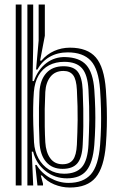

<svg xmlns="http://www.w3.org/2000/svg" viewBox="-20 -820 531 849"><path d="M49.6 0V-800H75.3V0ZM101.1 0V-800H126.8V-620L123.9 -461.6H129.7Q148.5 -513.5 185.2 -541.2Q222 -568.9 268.5 -567.6Q331.6 -566.1 361.6 -532.5Q391.5 -499 397 -423.6Q400.1 -378.8 401.1 -338.9Q402.1 -299.1 401.1 -260.2Q400.2 -221.3 397 -179.2Q390.6 -100.6 362.6 -66Q334.6 -31.4 276.1 -31.4Q221.6 -31.4 180.5 -64.3Q139.5 -97.2 126.3 -149.4L120.5 -149.2L126.8 0ZM263.2 -51.8Q316.9 -51.8 342.3 -81.3Q367.7 -110.8 371.3 -181Q373.9 -234.4 374.6 -289.7Q375.4 -345.1 371.2 -423Q367.7 -489.3 342.8 -517.9Q317.9 -546.6 264.2 -546.6Q226 -546.6 197 -531.4Q168.1 -516.2 150.7 -486.6Q133.3 -457 129.7 -413.6Q127.3 -382.3 126.7 -345.6Q126.1 -308.9 127.2 -269.5Q128.2 -230.2 130.4 -190.8Q132.8 -151.1 150.1 -119.7Q167.4 -88.2 196.6 -70Q225.7 -51.8 263.2 -51.8ZM256.5 -73.3Q210.5 -73.3 184 -104Q157.5 -134.6 154.7 -190.5Q153 -227.8 152.3 -266.8Q151.7 -305.7 152.3 -343.3Q152.9 -380.8 154.5 -413.8Q157.5 -466.5 184.7 -496.8Q212 -527.1 260.8 -527.1Q305.9 -527.1 324.6 -501.8Q343.2 -476.5 345.6 -423.3Q347.4 -377.3 348.2 -338.5Q348.9 -299.6 348.4 -261.7Q347.9 -223.8 345.7 -180.3Q343 -122.5 322.1 -97.9Q301.2 -73.3 256.5 -73.3ZM256.5 -93.7Q288.2 -93.7 302.9 -113.7Q317.7 -133.7 320 -180.3Q322.5 -232.8 323.3 -289Q324 -345.2 320 -422.7Q317.7 -468.7 303.5 -487.5Q289.2 -506.3 260.7 -506.3Q223.6 -506.3 203.2 -480.8Q182.8 -455.4 180.3 -413.7Q178.5 -378.5 177.8 -339Q177.2 -299.4 177.9 -261.1Q178.5 -222.8 180.3 -191.1Q183.1 -146.2 202.4 -120Q221.6 -93.7 256.5 -93.7ZM288.6 9.2Q253.1 9.2 219.7 -4.6Q186.3 -18.5 165.6 -44H160.4L170.1 -8.3L170.2 0H145.6L135.8 -90.6H141.7Q162.9 -54.8 202 -33Q241.1 -11.2 282.8 -11.2Q348 -11.2 381.7 -49Q415.4 -86.8 422.7 -180.3Q425.7 -219.5 426.7 -258.7Q427.6 -297.9 426.6 -338.9Q425.6 -380 422.5 -424.1Q415.9 -514.2 381.7 -551.3Q347.4 -588.4 279.4 -588.4Q234.6 -588.4 199.8 -568.6Q165.1 -548.8 145.6 -512.6H139.5L150.9 -640.3V-800H178.3V-662L157.3 -552H163.4Q186.9 -580.1 219.6 -594.7Q252.3 -609.2 289.5 -609.2Q366.5 -609.2 403.6 -566.3Q440.7 -523.5 448.2 -423.3Q451.2 -379.8 452.2 -339.9Q453.2 -300 452.3 -260.7Q451.4 -221.5 448.2 -179.7Q440 -79.3 403 -35.1Q366.1 9.2 288.6 9.2Z"/></svg>

Font: Big Shoulders Inline Text SC Thin
Style: Regular
Weight: 100
Designer: Patric King
Foundry: XO Type Co
Version: Version 2.002